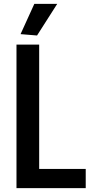

<svg xmlns="http://www.w3.org/2000/svg" viewBox="-20 -970 474 990"><path d="M86 -794 157 -950H275L171 -787ZM65 -740H182V-99H422V0H65Z"/></svg>

Font: Encode Sans Compressed
Style: SemiBold
Weight: 600
Designer: Pablo Impallari, Andres Torresi
Foundry: Pablo Impallari, Andres Torresi
Version: Version 1.000; ttfautohint (v1.00) -l 8 -r 50 -G 200 -x 14 -